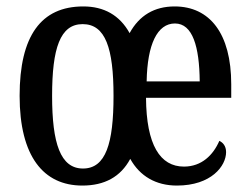

<svg xmlns="http://www.w3.org/2000/svg" viewBox="-20 -567 776 597"><path d="M236 10C305 10 355 -17 385 -73C415 -19 465 10 530 10C637 10 683 -51 683 -94C683 -113 673 -124 662 -129C643 -85 607 -49 552 -49C478 -49 435 -116 434 -263H699V-305C699 -463 632 -547 523 -547C460 -547 413 -519 383 -464C352 -520 303 -547 239 -547C108 -547 41 -456 41 -269C41 -81 115 10 236 10ZM601 -314H436C438 -429 469 -494 524 -494C579 -494 600 -422 601 -314ZM238 -43C168 -43 142 -121 142 -269C142 -417 167 -492 237 -492C308 -492 333 -417 333 -269C333 -121 309 -43 238 -43Z"/></svg>

Font: Noto Serif Devanagari ExtraCondensed Medium
Style: Regular
Weight: 500
Width: 2
Designer: Universal Thirst, Indian Type Foundry and the Monotype Design Team
Foundry: Monotype Imaging Inc.
Version: Version 2.004